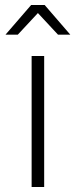

<svg xmlns="http://www.w3.org/2000/svg" viewBox="-20 -745 301 765"><path d="M158 -725 260 -607H211L131 -693L51 -607H2L104 -725ZM106 0V-522H156V0Z"/></svg>

Font: mBank Light
Style: Regular
Weight: 300
Designer: Julieta Ulanovsky
Foundry: Julieta Ulanovsky
Version: Version 7.200;PS 007.200;hotconv 1.0.88;makeotf.lib2.5.64775